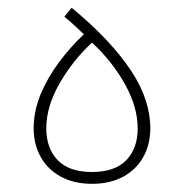

<svg xmlns="http://www.w3.org/2000/svg" viewBox="-20 -458 463 484"><path d="M211.9 -24.4Q154.3 -24.4 125.5 -54.2Q96.7 -84 96.7 -134.3Q96.7 -189 129.6 -246.8Q162.6 -304.7 211.9 -350.6Q262.2 -304.2 294.7 -246.3Q327.1 -188.5 327.1 -134.3Q327.1 -84 298.3 -54.2Q269.5 -24.4 211.9 -24.4ZM211.9 5.4Q257.3 5.4 290.3 -12.5Q323.2 -30.3 341.1 -62Q358.9 -93.8 358.9 -134.8Q358.9 -170.4 346.9 -206.5Q335 -242.7 310.3 -280Q285.6 -317.4 248.5 -356.9Q211.4 -396.5 160.6 -438.5L142.1 -416Q155.3 -405.3 166.7 -394.8Q178.2 -384.3 191.4 -371.6Q157.7 -339.8 128.9 -301.3Q100.1 -262.7 82.5 -220.5Q64.9 -178.2 64.9 -134.8Q64.9 -93.8 82.8 -62Q100.6 -30.3 133.8 -12.5Q167 5.4 211.9 5.4Z"/></svg>

Font: Estedad VF
Style: Regular
Weight: 100
Designer: Amin Abedi
Version: Version 7.3